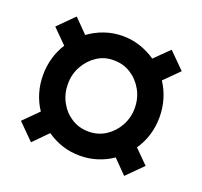

<svg xmlns="http://www.w3.org/2000/svg" viewBox="-99 -726 797 756"><g transform="rotate(20 300.0 -348.0)"><path d="M102 -82 36 -148 97 -209Q77 -239 66.5 -274Q56 -309 56 -348Q56 -385 66 -420Q76 -455 95 -484L36 -543L102 -609L158 -552Q188 -574 224 -586.5Q260 -599 300 -599Q339 -599 374 -587Q409 -575 438 -555L498 -614L564 -548L503 -487Q523 -457 533.5 -421.5Q544 -386 544 -348Q544 -308 533 -272Q522 -236 501 -206L558 -149L492 -83L436 -140Q407 -120 372.5 -109Q338 -98 300 -98Q261 -98 226 -109.5Q191 -121 161 -142ZM300 -199Q339 -199 370.5 -219Q402 -239 421 -273Q440 -307 440 -348Q440 -389 421 -423Q402 -457 370.5 -477Q339 -497 300 -497Q261 -498 229.5 -477.5Q198 -457 179 -423Q160 -389 160 -348Q160 -307 178.5 -273Q197 -239 228.5 -219Q260 -199 300 -199Z"/></g></svg>

Font: Livvic SemiBold
Style: Regular
Weight: 600
Designer: Jacques Le Bailly, Baron von Fonthausen
Version: Version 1.001; ttfautohint (v1.8.2)